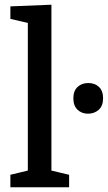

<svg xmlns="http://www.w3.org/2000/svg" viewBox="-20 -794 457 814"><path d="M198 -61 189 -73 273 -53V0H24V-53L107 -73L98 -61V-704L106 -695L24 -714V-767L198 -774ZM353 -312Q326 -312 308.5 -329Q291 -346 291 -377Q291 -409 309 -425.5Q327 -442 354 -442Q382 -442 399.5 -425.5Q417 -409 417 -377Q417 -345 398.5 -328.5Q380 -312 353 -312Z"/></svg>

Font: Bitter Thin Medium
Style: Regular
Weight: 500
Version: Version 3.021